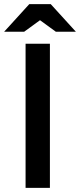

<svg xmlns="http://www.w3.org/2000/svg" viewBox="-27 -911 388 931"><path d="M97 -699H215V0H97ZM115 -891H219L341 -757H244L167 -813L90 -757H-7Z"/></svg>

Font: Montserrat_am3
Style: Regular
Weight: 400
Designer: Julieta Ulanovsky
Foundry: Julieta Ulanovsky, Armenina letters added by Vahan Hovhannisyan
Version: Version 2.001